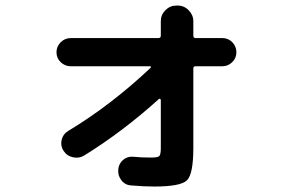

<svg xmlns="http://www.w3.org/2000/svg" viewBox="-20 -645 1040 692"><path d="M235.4 -406.2Q213.9 -406.2 198.7 -420.9Q183.6 -435.5 183.6 -456.5Q183.6 -477.5 198.7 -492.7Q213.9 -507.8 235.4 -507.8H550.8Q559.6 -507.8 559.6 -516.6V-568.4Q559.6 -591.8 576.2 -608.4Q592.8 -625 616.2 -625H620.1Q643.6 -625 660.2 -607.9Q676.8 -590.8 676.8 -568.4V-516.6Q676.8 -507.8 684.6 -507.8H781.2Q802.7 -507.8 817.4 -492.7Q832 -477.5 832 -456.5Q832 -435.5 816.9 -420.9Q801.8 -406.2 781.2 -406.2H684.6Q676.8 -406.2 676.8 -398.4V-111.3Q676.8 -17.6 653.8 4.9Q630.9 27.3 536.1 27.3Q497.1 27.3 454.1 23.4Q431.6 22.5 418 5.4Q404.3 -11.7 406.2 -34.2Q408.2 -55.7 423.8 -68.8Q439.5 -82 460 -80.1Q488.3 -77.1 524.4 -77.1Q548.8 -77.1 554.2 -82.5Q559.6 -87.9 559.6 -112.3V-285.2Q559.6 -287.1 556.6 -288.6Q553.7 -290 552.7 -288.1Q422.9 -170.9 284.2 -85Q265.6 -73.2 243.2 -78.1Q220.7 -83 209 -101.6Q197.3 -119.1 202.1 -140.6Q207 -162.1 225.6 -172.9Q380.9 -266.6 522.5 -400.4Q524.4 -402.3 523.9 -404.3Q523.4 -406.2 521.5 -406.2Z"/></svg>

Font: Rounded Mgen+ 2m bold
Style: Bold
Weight: 700
Designer: [Source Han Sans]
Ryoko NISHIZUKA  (kana & ideographs); Paul D. Hunt (Latin, Greek & Cyrillic); Wenlong ZHANG  (bopomofo
Version: Version 1.059.20150602